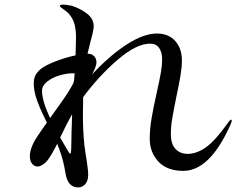

<svg xmlns="http://www.w3.org/2000/svg" viewBox="-20 -793 1040 836"><path d="M989 -268Q989 -261 979 -240Q891 -49 778 -49Q707 -49 669.5 -89.5Q632 -130 632 -189Q632 -230 640 -278Q648 -326 663 -392Q675 -445 680.5 -477.5Q686 -510 686 -534Q686 -565 673 -584Q660 -603 634 -603Q574 -603 492.5 -533Q411 -463 342 -370Q341 -340 341 -293Q341 -225 347 -165Q351 -132 358 -90Q359 -81 361.5 -63.5Q364 -46 364 -33Q364 -6 351.5 8.5Q339 23 320 23Q275 23 265 -39Q257 -93 238 -144L229 -167Q209 -126 190 -99Q180 -85 167 -76.5Q154 -68 143 -68Q129 -68 119.5 -80.5Q110 -93 110 -112Q110 -150 142 -198Q154 -217 184 -259Q158 -311 142.5 -352.5Q127 -394 127 -429Q127 -450 134 -464.5Q141 -479 158 -493Q178 -509 222 -526Q266 -543 309 -552Q311 -608 311 -631Q311 -662 304.5 -687.5Q298 -713 278 -735Q269 -744 254.5 -754Q240 -764 240 -767Q240 -770 245 -771.5Q250 -773 255 -773Q265 -773 292 -768Q330 -756 359 -733.5Q388 -711 388 -679Q388 -661 374 -612Q362 -565 361 -559H363Q379 -559 389.5 -548.5Q400 -538 400 -521Q400 -504 381 -469Q456 -550 530.5 -598.5Q605 -647 663 -647Q714 -647 743 -614.5Q772 -582 772 -530Q772 -500 766 -464.5Q760 -429 749 -377Q736 -313 730 -278Q724 -243 724 -209Q724 -165 744.5 -144Q765 -123 797 -123Q835 -123 874.5 -150Q914 -177 965 -248Q967 -250 972.5 -258Q978 -266 981.5 -269Q985 -272 987 -272Q989 -272 989 -268ZM198 -279Q225 -316 252 -354.5Q279 -393 293 -419Q299 -429 302 -439L305 -473Q303 -474 297 -474Q270 -474 238.5 -464.5Q207 -455 185 -437.5Q163 -420 163 -398Q163 -354 198 -279ZM291 -187Q291 -212 293 -260L294 -296Q266 -246 242 -194Q261 -160 264 -156Q266 -153 271.5 -143Q277 -133 280.5 -128.5Q284 -124 286 -124Q289 -124 290 -142.5Q291 -161 291 -187Z"/></svg>

Font: Shippori Mincho SemiBold
Style: Regular
Weight: 600
Designer: FONTDASU
Foundry: FONTDASU / Google Inc. / but / Adobe
Version: Version 3.110; ttfautohint (v1.8.3)